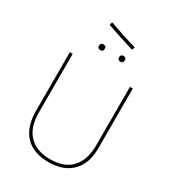

<svg xmlns="http://www.w3.org/2000/svg" viewBox="-218 -1039 1047 1162"><g transform="rotate(30 306.0 -458.5)"><path d="M221 -921Q318 -885 411 -859L407 -843L402 -839Q295 -871 215 -900L212 -905L217 -918ZM359 -760Q359 -780 379 -780Q399 -780 399 -760Q399 -740 379 -740Q359 -740 359 -760ZM219 -760Q219 -780 239 -780Q259 -780 259 -760Q259 -740 239 -740Q219 -740 219 -760ZM526 -637V-229Q529 -119 471 -57.5Q413 4 306 4Q199 4 142.5 -56Q86 -116 86 -229V-637H106V-229Q105 -126 157 -71Q209 -16 306 -16Q403 -16 454.5 -71Q506 -126 506 -229V-637Z"/></g></svg>

Font: Alegreya Sans SC Thin
Style: Regular
Weight: 100
Designer: Juan Pablo del Peral
Foundry: Huerta Tipografica
Version: Version 2.007